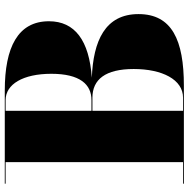

<svg xmlns="http://www.w3.org/2000/svg" viewBox="-13 -777 790 804"><g transform="rotate(-90 382.0 -375.0)"><path d="M425 0C616 0 725 -50 725 -190C725 -330 612.5 -379.5 458.5 -385.5C614.5 -396.5 695 -456.5 695 -565C695 -695 586 -750 405 -750H15V-746.5H105V-3.5H15V0ZM365 -746.5C431 -746.5 475 -674 475 -555C475 -436 431 -387 365 -387H320V-746.5ZM375 -383C451 -383 495 -329 495 -210C495 -91 451 -3.5 375 -3.5H320V-383Z"/></g></svg>

Font: Bodoni* 48pt Fatface
Style: Regular
Weight: 900
Version: Version 2.3